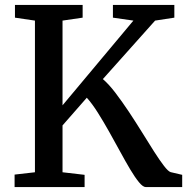

<svg xmlns="http://www.w3.org/2000/svg" viewBox="-20 -763 763 783"><path d="M39.5 0V-51L122.5 -60.5V-679L41 -691V-743H317V-691L235 -679V-333.5L524 -679L440.5 -691V-743H691V-691L612.5 -679L399.5 -440.5Q424.5 -419 451.2 -383.8Q478 -348.5 505.8 -306.8Q533.5 -265 559.5 -223Q585.5 -181 608.2 -145.2Q631 -109.5 648.5 -86.8Q666 -64 676 -61L723 -50V0H575Q563 0 546.8 -19.8Q530.5 -39.5 511 -72.2Q491.5 -105 469.8 -145Q448 -185 425 -226Q402 -267 379 -303.5Q356 -340 334 -364.5L235 -251.5V-60.5L325 -50V0Z"/></svg>

Font: Merriweather Light 18pt Medium
Style: Regular
Weight: 500
Version: Version 2.100